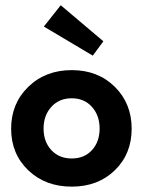

<svg xmlns="http://www.w3.org/2000/svg" viewBox="-20 -684 550 716"><path d="M326 -476.5 143.5 -585 206.5 -664.5 365.5 -530ZM247.5 12Q149 12 85.2 -49.2Q21.5 -110.5 21.5 -204Q21.5 -298 85.5 -360.2Q149.5 -422.5 247.5 -422.5Q345.5 -422.5 408.2 -360.2Q471 -298 471 -204Q471 -110 408.2 -49Q345.5 12 247.5 12ZM247.5 -317.5Q200.5 -317.5 171.5 -285.5Q142.5 -253.5 142.5 -204.5Q142.5 -155.5 171.5 -124.2Q200.5 -93 247.5 -93Q294.5 -93 323 -124.2Q351.5 -155.5 351.5 -204.5Q351.5 -253.5 322.8 -285.5Q294 -317.5 247.5 -317.5Z"/></svg>

Font: League Spartan SemiBold
Style: Regular
Weight: 600
Foundry: The League of Moveable Type
Version: Version 2.002